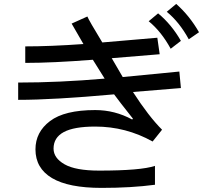

<svg xmlns="http://www.w3.org/2000/svg" viewBox="-20 -875 1040 954"><path d="M968.8 -714.8 918 -679.7Q871.1 -765.6 808.6 -816.4L855.5 -855.5Q921.9 -796.9 968.8 -714.8ZM878.9 -671.9 828.1 -632.8Q781.2 -718.8 718.8 -769.5L765.6 -808.6Q832 -753.9 878.9 -671.9ZM878.9 -437.5 640.6 -418Q718.8 -296.9 785.2 -230.5L738.3 -171.9Q605.5 -246.1 453.1 -246.1Q347.7 -246.1 296.9 -218.8Q246.1 -191.4 246.1 -136.7Q246.1 -89.8 300.8 -58.6Q355.5 -27.3 472.7 -27.3Q679.7 -27.3 750 -50.8V43Q632.8 58.6 484.4 58.6Q320.3 58.6 238.3 9.8Q156.2 -39.1 156.2 -132.8Q156.2 -218.8 228.5 -273.4Q300.8 -328.1 453.1 -328.1Q550.8 -328.1 636.7 -281.2L640.6 -285.2Q566.4 -378.9 546.9 -406.2Q246.1 -378.9 70.3 -378.9V-464.8Q273.4 -464.8 500 -484.4L441.4 -578.1Q242.2 -562.5 105.5 -562.5V-644.5Q230.5 -644.5 394.5 -656.2L335.9 -757.8L414.1 -793Q421.9 -773.4 488.3 -664.1L761.7 -687.5L773.4 -605.5L535.2 -585.9L589.8 -492.2L871.1 -519.5Z"/></svg>

Font: WenQuanYi Micro Hei Mono
Style: Regular
Weight: 400
Foundry: Ascender Corporation
Version: Version 0.2.0-beta